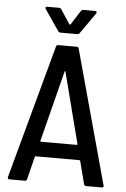

<svg xmlns="http://www.w3.org/2000/svg" viewBox="-59 -932 641 974"><g transform="rotate(5 261.0 -444.5)"><path d="M406 -9 376 -125Q375 -128 371 -128H150Q145 -128 145 -125L116 -9Q115 0 105 0H27Q22 0 19.5 -3Q17 -6 18 -11L203 -691Q205 -700 214 -700H308Q317 -700 319 -691L505 -11L506 -8Q506 0 496 0H417Q408 0 406 -9ZM170 -204H351Q353 -204 354.5 -205.5Q356 -207 355 -208L262 -570Q261 -572 260 -572Q259 -572 258 -570L166 -208Q165 -207 166.5 -205.5Q168 -204 170 -204ZM133 -882Q133 -889 142 -889H202Q209 -889 214 -882L261 -810Q262 -809 264 -809Q266 -809 267 -810L313 -882Q318 -889 325 -889H385Q391 -889 393 -885.5Q395 -882 392 -877L317 -770Q313 -764 305 -764H220Q212 -764 208 -770L135 -877Z"/></g></svg>

Font: Barlow Semi Condensed Medium
Style: Regular
Weight: 500
Width: 4
Designer: Jeremy Tribby
Foundry: Tribby Type
Version: Version 1.422; ttfautohint (v1.8)